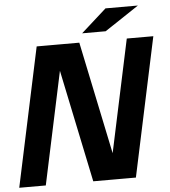

<svg xmlns="http://www.w3.org/2000/svg" viewBox="-64 -900 841 951"><g transform="rotate(-5 356.5 -424.0)"><path d="M361 0 217 -690H352L496 0ZM-7 0 140 -690H272L125 0ZM441 0 588 -690H720L573 0ZM370 -735 496 -848H657L487 -735Z"/></g></svg>

Font: Radio Canada Big SemiBold
Style: Italic
Weight: 600
Italic angle: -12°
Designer: Étienne Aubert Bonn
Foundry: Coppers and Brasses
Version: Version 1.001